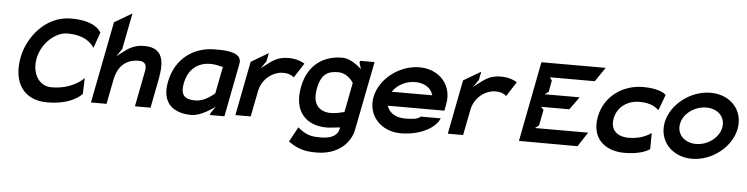

<svg xmlns="http://www.w3.org/2000/svg" viewBox="-49 -907 5243 1348"><g transform="rotate(5 2572.0 -233.0)"><path d="M82 -290C47 -109 128 11 294 11C461 11 527 -57 539 -70L543 -182C516 -154 442 -97 315 -97C220 -97 175 -193 194 -290C216 -401 312 -483 394 -483C519 -483 568 -427 585 -398L624 -509C618 -521 579 -590 411 -590C231 -590 109 -430 82 -290Z M601 -15H711L745 -190C758 -255 797 -336 911 -336C953 -336 969 -312 960 -268L911 -15H1021L1055 -190C1076 -296 1103 -443 940 -443C865 -443 826 -412 784 -380L750 -354L787 -407L837 -663L713 -590Z M1127 -206C1097 -52 1187 11 1311 11C1358 11 1413 -19 1448 -42L1476 -60L1444 -14L1441 0H1543L1616 -377C1631 -455 1523 -462 1458 -462H1433C1295 -462 1161 -381 1127 -206ZM1239 -208C1261 -319 1339 -358 1413 -358C1445 -358 1477 -350 1496 -345L1502 -344L1465 -154L1462 -152C1443 -136 1388 -93 1334 -93C1267 -93 1220 -108 1239 -208Z M1619 -15H1727L1762 -194C1781 -292 1864 -340 1927 -340C1970 -340 1993 -325 2004 -314L2070 -417C2058 -425 2019 -447 1956 -447C1881 -447 1843 -416 1801 -384L1767 -358L1804 -411L1815 -469L1693 -397Z M2061 -254C2025 -70 2127 16 2265 16C2289 16 2318 11 2350 8L2359 7L2357 18C2348 64 2303 89 2231 89C2179 89 2140 88 2083 45L2067 32L2010 137L2021 144C2090 192 2147 197 2210 197C2358 197 2446 110 2465 14L2560 -471H2458L2455 -458L2469 -413L2449 -430C2425 -450 2379 -482 2332 -482C2208 -482 2093 -417 2061 -254ZM2173 -252C2194 -361 2246 -378 2314 -378C2368 -378 2407 -333 2419 -313L2420 -311L2380 -104L2374 -102C2355 -97 2317 -88 2285 -88C2211 -88 2149 -131 2173 -252Z M2574 -226C2549 -96 2645 11 2786 11C2924 11 3032 -51 3057 -118H2916C2898 -95 2838 -95 2806 -95C2747 -95 2701 -121 2684 -162L2679 -174H3078L3087 -222C3113 -355 3019 -462 2878 -462C2737 -462 2599 -356 2574 -226ZM2697 -274 2708 -287C2740 -328 2797 -356 2857 -356C2917 -356 2963 -329 2979 -287L2984 -274Z M3116 -15H3224L3259 -194C3278 -292 3361 -340 3424 -340C3467 -340 3490 -325 3501 -314L3567 -417C3555 -425 3516 -447 3453 -447C3378 -447 3340 -416 3298 -384L3264 -358L3301 -411L3312 -469L3190 -397Z M3618 -8 4031 -7 4097 -108H3722L3749 -128L3771 -240L3752 -260H3951L4016 -350H3769L3796 -369L3811 -450L3796 -472H4112L4180 -572H3727Z M4155 -225C4126 -75 4222 11 4362 11C4476 11 4528 -21 4541 -31L4542 -145C4520 -128 4467 -97 4383 -97C4304 -97 4250 -140 4267 -225C4284 -310 4359 -355 4438 -355C4520 -355 4558 -325 4574 -307L4616 -419C4607 -428 4568 -461 4454 -461C4314 -461 4184 -375 4155 -225Z M4626 -226C4601 -96 4697 11 4838 11C4980 11 5115 -96 5140 -226C5165 -356 5072 -462 4930 -462C4789 -462 4651 -356 4626 -226ZM4734 -226C4748 -300 4827 -356 4909 -356C4990 -356 5046 -300 5032 -226C5018 -152 4939 -95 4858 -95C4776 -95 4720 -152 4734 -226Z"/></g></svg>

Font: Charger Eco
Style: Obl
Weight: 1000
Designer: Jasper
Foundry: Cannot Into Space Fonts
Version: Version 1.1